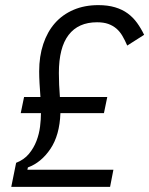

<svg xmlns="http://www.w3.org/2000/svg" viewBox="-20 -730 583 750"><path d="M24 0 43 -94Q74 -106 93 -129Q112 -152 122.5 -179.5Q133 -207 136.5 -235.5Q140 -264 140 -288H61L74 -351H138Q136 -377 134.5 -403.5Q133 -430 133 -451Q133 -510 149 -558Q165 -606 194.5 -639.5Q224 -673 267 -691.5Q310 -710 364 -710Q401 -710 429.5 -701.5Q458 -693 479 -677.5Q500 -662 515.5 -640.5Q531 -619 543 -594L477 -552Q468 -573 458 -590Q448 -607 434.5 -618.5Q421 -630 403 -636.5Q385 -643 359 -643Q286 -643 248 -593.5Q210 -544 210 -445Q210 -423 211 -398.5Q212 -374 214 -351H399L386 -288H216Q213 -202 177 -148.5Q141 -95 89 -76L87 -67H423L410 0Z"/></svg>

Font: IBM Plex Sans Cond
Style: Italic
Weight: 400
Width: 3
Italic angle: -11°
Designer: Mike Abbink, Paul van der Laan, Pieter van Rosmalen
Foundry: Bold Monday
Version: Version 1.3